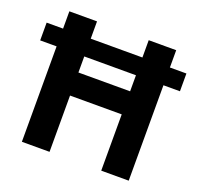

<svg xmlns="http://www.w3.org/2000/svg" viewBox="-118 -790 945 917"><g transform="rotate(20 355.0 -331.5)"><path d="M626.5 -575.2H710.4V-484.9H626.5V0H486.8V-286.1H224.1V0H83.5V-484.9H0V-575.2H83.5V-663.1H224.1V-575.2H486.8V-663.1H626.5ZM486.8 -403.3V-484.9H224.1V-403.3Z"/></g></svg>

Font: Bpm'online Open Sans
Style: Bold
Weight: 700
Foundry: Ascender Corporation
Version: Version 1.10